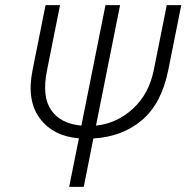

<svg xmlns="http://www.w3.org/2000/svg" viewBox="-20 -731 729 751"><path d="M355.5 -239.7Q436.5 -248 499.5 -305.4Q562.5 -362.8 581.5 -457L632.3 -710.9H689L638.2 -457Q612.3 -326.7 535.4 -261.2Q458.5 -195.8 345.2 -189.5L307.6 0H250.5L288.6 -189.9Q188 -198.2 135.7 -268.1Q83.5 -337.9 107.4 -457L158.2 -710.9H214.8L164.1 -457Q143.1 -355 179.7 -301Q216.3 -247.1 298.3 -239.7L392.6 -710.9H449.7Z"/></svg>

Font: Franko
Style: Light Italic
Weight: 300
Designer: Google
Version: Version 1.200310; 2013